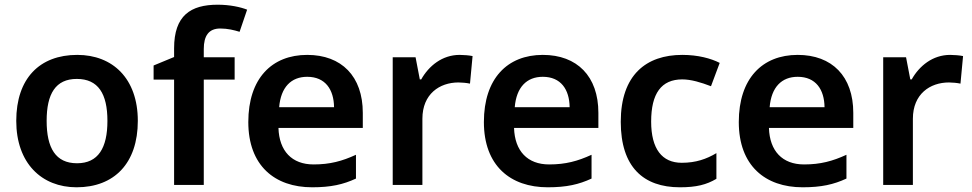

<svg xmlns="http://www.w3.org/2000/svg" viewBox="-20 -785 4127 815"><path d="M565 -272C565 -452 458 -552 308 -552C148 -552 49 -452 49 -272C49 -92 157 10 305 10C465 10 565 -92 565 -272ZM178 -272C178 -387 216 -450 306 -450C397 -450 436 -387 436 -272C436 -157 397 -92 307 -92C216 -92 178 -157 178 -272Z M976 -447V-542H845V-577C845 -633 866 -664 915 -664C947 -664 974 -657 997 -650L1029 -744C1001 -755 956 -765 904 -765C789 -765 719 -719 719 -580V-543L632 -507V-447H719V0H845V-447Z M1284 -552C1134 -552 1034 -452 1034 -267C1034 -82 1146 10 1305 10C1385 10 1437 -2 1491 -27V-128C1432 -101 1381 -87 1311 -87C1219 -87 1165 -144 1162 -242H1520V-306C1520 -461 1430 -552 1284 -552ZM1284 -459C1361 -459 1397 -405 1398 -330H1165C1172 -415 1216 -459 1284 -459Z M1931 -552C1857 -552 1800 -505 1768 -448H1762L1744 -542H1647V0H1773V-281C1773 -386 1846 -435 1926 -435C1940 -435 1962 -433 1975 -430L1986 -547C1972 -550 1948 -552 1931 -552Z M2284 -552C2134 -552 2034 -452 2034 -267C2034 -82 2146 10 2305 10C2385 10 2437 -2 2491 -27V-128C2432 -101 2381 -87 2311 -87C2219 -87 2165 -144 2162 -242H2520V-306C2520 -461 2430 -552 2284 -552ZM2284 -459C2361 -459 2397 -405 2398 -330H2165C2172 -415 2216 -459 2284 -459Z M2866 10C2936 10 2979 -1 3021 -26V-135C2979 -110 2934 -94 2874 -94C2790 -94 2744 -153 2744 -269C2744 -388 2787 -448 2876 -448C2914 -448 2956 -435 2998 -419L3035 -518C2998 -537 2943 -552 2876 -552C2723 -552 2615 -467 2615 -268C2615 -76 2711 10 2866 10Z M3366 -552C3216 -552 3116 -452 3116 -267C3116 -82 3228 10 3387 10C3467 10 3519 -2 3573 -27V-128C3514 -101 3463 -87 3393 -87C3301 -87 3247 -144 3244 -242H3602V-306C3602 -461 3512 -552 3366 -552ZM3366 -459C3443 -459 3479 -405 3480 -330H3247C3254 -415 3298 -459 3366 -459Z M4013 -552C3939 -552 3882 -505 3850 -448H3844L3826 -542H3729V0H3855V-281C3855 -386 3928 -435 4008 -435C4022 -435 4044 -433 4057 -430L4068 -547C4054 -550 4030 -552 4013 -552Z"/></svg>

Font: Noto Sans Myanmar SemiBold
Style: Regular
Weight: 600
Designer: Monotype Design Team
Foundry: Monotype Imaging Inc.
Version: Version 2.107